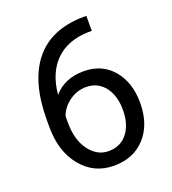

<svg xmlns="http://www.w3.org/2000/svg" viewBox="-132 -811 826 921"><g transform="rotate(-20 281.0 -350.5)"><path d="M413.6 -711.4H397.5C287.1 -710 204.1 -674.3 148.4 -605.5C92.3 -536.1 64.5 -436 64.5 -305.2V-270.5C64.5 -188 85.4 -121.1 127.9 -68.8C170.4 -16.6 225.6 9.8 293.5 9.8C360.4 9.8 414.1 -12.2 454.1 -56.2C493.7 -100.1 513.7 -158.7 513.7 -231.9C513.7 -300.8 495.1 -357.4 458.5 -400.9C421.4 -444.3 372.1 -466.3 310.1 -466.3C245.1 -466.3 194.3 -444.8 156.7 -401.9C163.1 -475.1 187.5 -531.7 229 -572.3C270.5 -612.8 326.7 -633.3 397 -634.8H413.6ZM294.9 -391.1C334 -391.1 365.2 -376 389.2 -346.2C412.6 -315.9 424.3 -276.4 424.3 -227.5C424.3 -179.2 412.6 -139.6 389.6 -109.9C366.2 -80.1 334 -64.9 293.5 -64.9C253.9 -64.9 221.2 -83 194.8 -118.7C168.5 -154.3 155.3 -201.7 155.3 -260.3V-293.5C165.5 -321.3 183.6 -344.7 209.5 -363.3C235.4 -381.8 264.2 -391.1 294.9 -391.1Z"/></g></svg>

Font: Vazir
Style: Regular
Weight: 400
Designer: Saber Rastikerdar
Foundry: Saber Rastikerdar
Version: Version 27.002;January 24, 2021;FontCreator 13.0.0.2683 64-b